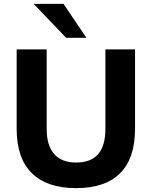

<svg xmlns="http://www.w3.org/2000/svg" viewBox="-20 -960 783 991"><path d="M373 11Q223 11 144.5 -66Q66 -143 66 -295V-705H221V-294Q221 -208 260 -164.5Q299 -121 373 -121Q524 -121 524 -294V-705H677V-295Q677 -143 600 -66Q523 11 373 11ZM321 -765 154 -940H308L426 -765Z"/></svg>

Font: Nunito Sans ExtraBold
Style: Regular
Weight: 800
Designer: Vernon Adams
Foundry: Vernon Adams
Version: Version 3.101; ttfautohint (v1.8.4.7-5d5b);gftools[0.9.27]